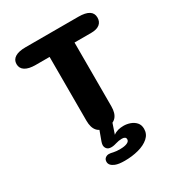

<svg xmlns="http://www.w3.org/2000/svg" viewBox="-197 -745 1012 1094"><g transform="rotate(-30 309.5 -197.5)"><path d="M483.4 -619Q575.7 -619 575.7 -561.1Q575.7 -532.8 556.5 -517.8Q537.4 -502.7 500.5 -502.7H391.2V-83.2Q391.2 8.8 309 8.8Q227.2 8.8 227.2 -83.2V-502.7H135.6Q90.8 -502.7 67 -517.8Q43.3 -532.8 43.3 -561.1Q43.3 -589.3 67 -604.2Q90.8 -619 135.6 -619ZM303.2 224.2Q283.8 224.2 268.2 222.1Q252.7 219.9 241.5 215.4Q208.9 202 208.9 177.5Q208.9 161.8 219 153.5Q229.2 145.2 242.3 145.2Q253.8 145.2 270.4 149.6Q279.7 151.8 290.5 152.6Q301.2 153.3 314.2 153.3Q341.8 153.3 358.8 146Q375.9 138.7 375.9 124.7Q375.9 115.4 369.1 111Q362.3 106.6 350.6 106.6Q339.8 106.6 330 108.2Q320.2 109.9 311.2 112.7Q302.2 115.6 293.2 117.3Q284.2 119.1 275.2 119.1Q255.8 119.1 246.7 108.8Q237.5 98.6 237.5 84.1Q237.5 79 239 73.2Q240.4 67.4 242.3 62.1L270.9 -16Q282.7 -47.1 320.8 -47.1Q334 -47.1 344.5 -39.8Q355 -32.5 355 -13.8L327.4 67.5Q341.4 56.8 358.5 52.2Q375.7 47.7 394.8 47.7Q416.8 47.7 438.3 55.2Q459.9 62.8 474.4 79Q488.8 95.2 488.8 121Q488.8 155.6 462.6 178.6Q436.4 201.6 394.1 212.9Q351.8 224.2 303.2 224.2Z"/></g></svg>

Font: Sono ExtraLight
Style: Regular
Weight: 200
Designer: Tyler Finck
Foundry: Tyler Finck
Version: Version 2.112